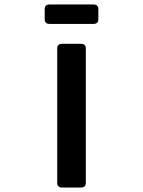

<svg xmlns="http://www.w3.org/2000/svg" viewBox="-20 -839 640 859"><path d="M398 -732H202Q180 -732 180 -753V-798Q180 -819 202 -819H398Q420 -819 420 -798V-753Q420 -732 398 -732ZM364 -622V-21Q364 0 342 0H258Q236 0 236 -21V-622Q236 -643 258 -643H342Q364 -643 364 -622Z"/></svg>

Font: RajdhaniMono
Style: Bold
Weight: 700
Monospace: yes
Designer: Satya Rajpurohit, Jyotish Sonowal
Foundry: Indian Type Foundry
Version: Version 1.201;PS 1.0;hotconv 1.0.78;makeotf.lib2.5.61930; tt